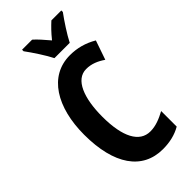

<svg xmlns="http://www.w3.org/2000/svg" viewBox="-291 -994 1065 1065"><g transform="rotate(-45 241.5 -461.5)"><path d="M227 -773H347C368 -815 412 -882 441 -921V-933H363C338 -910 316 -888 287 -852C259 -885 234 -914 212 -933H133V-921C162 -882 208 -812 227 -773ZM309 -606C350 -606 385 -591 420 -567L459 -680C408 -710 356 -724 299 -724C135 -724 43 -570 43 -356C43 -122 135 10 296 10C349 10 397 -1 438 -25V-147C399 -126 360 -109 316 -109C232 -109 185 -196 185 -355C185 -500 225 -606 309 -606Z"/></g></svg>

Font: Noto Sans Hebrew ExtraCondensed
Style: Bold
Weight: 700
Width: 2
Designer: Monotype Design Team
Foundry: Monotype Imaging Inc.
Version: Version 2.004